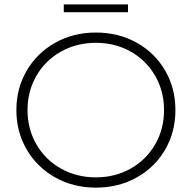

<svg xmlns="http://www.w3.org/2000/svg" viewBox="-20 -854 878 879"><path d="M55 -350Q55 -450 102.5 -531Q150 -612 233 -658.5Q316 -705 419 -705Q522 -705 605 -659Q688 -613 735.5 -532Q783 -451 783 -350Q783 -249 735.5 -168Q688 -87 605 -41Q522 5 419 5Q316 5 233 -41.5Q150 -88 102.5 -169Q55 -250 55 -350ZM731 -350Q731 -437 690 -507.5Q649 -578 578 -618Q507 -658 419 -658Q331 -658 259.5 -618Q188 -578 147 -507.5Q106 -437 106 -350Q106 -263 147 -192.5Q188 -122 259.5 -82Q331 -42 419 -42Q507 -42 578 -82Q649 -122 690 -192.5Q731 -263 731 -350ZM272 -834H566V-798H272Z"/></svg>

Font: Idrija Light
Style: Regular
Weight: 300
Designer: Julieta Ulanovsky
Foundry: Julieta Ulanovsky
Version: Version 7.200